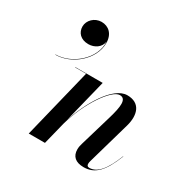

<svg xmlns="http://www.w3.org/2000/svg" viewBox="-169 -921 1086 1093"><g transform="rotate(30 373.5 -374.0)"><path d="M112 -681C112 -642 139 -610 191 -610C231 -610 269.5 -635 274 -675.5C281 -562.5 163.5 -466 59 -466V-464C165 -464 277 -557.5 277 -666C277 -726 240.5 -758 194 -758C148.5 -758 112 -721.5 112 -681ZM264.5 -458 152 0H258.5L295.5 -148.5C338.5 -302.5 438 -449 492.5 -449C538 -449 528.5 -390.5 506 -313L443 -99.5C439.5 -88.5 436.5 -75 436.5 -60.5C436.5 -15 464.5 10 517.5 10C591 10 637.5 -38 683.5 -156L682 -156.5C640.5 -50 598.5 -3 547.5 -3C535 -3 531 -10 531 -21C531 -26 532 -33.5 534 -39.5L614 -319.5C637.5 -402.5 614 -469.5 530 -469.5C436 -469.5 344 -305.5 302.5 -177.5L372.5 -460H192.5V-458Z"/></g></svg>

Font: Bodoni* 96pt Medium
Style: Italic
Weight: 500
Italic angle: -13°
Version: Version 2.3